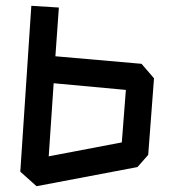

<svg xmlns="http://www.w3.org/2000/svg" viewBox="-20 -651 581 662"><path d="M50 -59 88 -631 183 -625 171 -457 468 -431 511 -381 491 -117 454 -75 106 -9ZM148 -112 400 -160 414 -341 165 -364Z"/></svg>

Font: ZCOOL KuaiLe
Style: Regular
Weight: 400
Designer: Lui Bingke
Foundry: ZCOOL
Version: Version 2.000